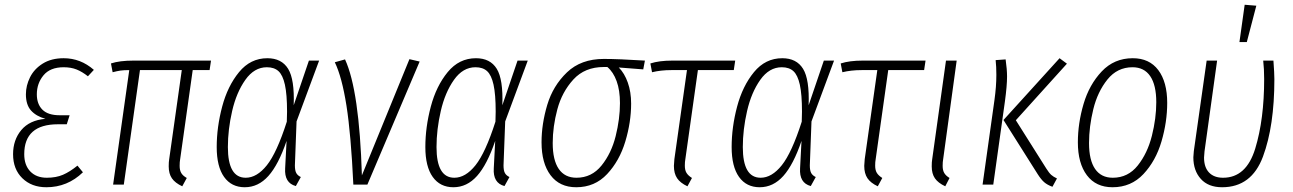

<svg xmlns="http://www.w3.org/2000/svg" viewBox="-20 -777 5441 808"><path d="M35 -128Q35 -188 69.5 -229.5Q104 -271 171 -277Q132 -288 110.5 -312Q89 -336 89 -380Q89 -417 106.5 -452Q124 -487 160 -509.5Q196 -532 248 -532Q319 -532 375 -483L350 -456Q326 -475 302.5 -484.5Q279 -494 248 -494Q191 -494 163 -460Q135 -426 135 -380Q135 -339 158.5 -315.5Q182 -292 231 -292H273L261 -254H224Q82 -254 82 -128Q82 -82 107.5 -55.5Q133 -29 177 -29Q216 -29 245 -41.5Q274 -54 306 -80L329 -52Q264 11 175 11Q113 11 74 -27Q35 -65 35 -128Z M738 -106Q736 -96 736 -79Q736 -60 743 -48.5Q750 -37 766 -28L747 7Q717 -7 703.5 -26.5Q690 -46 690 -77Q690 -96 692 -107L745 -482H569L501 0H456L524 -482Q501 -482 487 -480Q473 -478 454 -473L447 -510Q483 -522 542 -522H868L862 -482H791Z M1216 -334 1280 -522H1323L1228 -266L1221 -81Q1221 -59 1227 -48.5Q1233 -38 1246 -32L1225 6Q1176 -7 1180 -69L1186 -184Q1152 -84 1109.5 -36.5Q1067 11 1010 11Q954 11 923 -32.5Q892 -76 892 -158Q892 -242 915 -328.5Q938 -415 986 -473.5Q1034 -532 1105 -532Q1165 -532 1192.5 -487.5Q1220 -443 1216 -334ZM939 -158Q939 -29 1014 -29Q1061 -29 1103 -81.5Q1145 -134 1187 -265L1188 -307Q1188 -380 1179 -420.5Q1170 -461 1152 -477.5Q1134 -494 1103 -494Q1050 -494 1012.5 -441Q975 -388 957 -310Q939 -232 939 -158Z M1503 -39 1703 -528 1746 -518 1526 0H1467Q1457 -212 1438 -332.5Q1419 -453 1389 -515L1432 -527Q1492 -397 1503 -39Z M2094 -334 2158 -522H2201L2106 -266L2099 -81Q2099 -59 2105 -48.5Q2111 -38 2124 -32L2103 6Q2054 -7 2058 -69L2064 -184Q2030 -84 1987.5 -36.5Q1945 11 1888 11Q1832 11 1801 -32.5Q1770 -76 1770 -158Q1770 -242 1793 -328.5Q1816 -415 1864 -473.5Q1912 -532 1983 -532Q2043 -532 2070.5 -487.5Q2098 -443 2094 -334ZM1817 -158Q1817 -29 1892 -29Q1939 -29 1981 -81.5Q2023 -134 2065 -265L2066 -307Q2066 -380 2057 -420.5Q2048 -461 2030 -477.5Q2012 -494 1981 -494Q1928 -494 1890.5 -441Q1853 -388 1835 -310Q1817 -232 1817 -158Z M2259 -178Q2259 -255 2283 -335.5Q2307 -416 2366 -472.5Q2425 -529 2521 -529Q2582 -529 2694 -522L2687 -485L2584 -493Q2608 -469 2622 -429.5Q2636 -390 2636 -341Q2636 -263 2611.5 -181.5Q2587 -100 2535 -44.5Q2483 11 2405 11Q2335 11 2297 -39.5Q2259 -90 2259 -178ZM2589 -343Q2589 -397 2575 -435.5Q2561 -474 2536 -495H2521Q2441 -495 2393 -442.5Q2345 -390 2325.5 -317Q2306 -244 2306 -175Q2306 -103 2331.5 -66Q2357 -29 2406 -29Q2470 -29 2511.5 -80.5Q2553 -132 2571 -204.5Q2589 -277 2589 -343Z M2864 -106Q2862 -96 2862 -80Q2862 -61 2869 -49.5Q2876 -38 2892 -28L2873 7Q2843 -7 2829.5 -27Q2816 -47 2816 -79Q2816 -87 2818 -107L2871 -482H2805Q2761 -482 2724 -473L2717 -510Q2754 -522 2810 -522H3074L3068 -482H2917Z M3383 -334 3447 -522H3490L3395 -266L3388 -81Q3388 -59 3394 -48.5Q3400 -38 3413 -32L3392 6Q3343 -7 3347 -69L3353 -184Q3319 -84 3276.5 -36.5Q3234 11 3177 11Q3121 11 3090 -32.5Q3059 -76 3059 -158Q3059 -242 3082 -328.5Q3105 -415 3153 -473.5Q3201 -532 3272 -532Q3332 -532 3359.5 -487.5Q3387 -443 3383 -334ZM3106 -158Q3106 -29 3181 -29Q3228 -29 3270 -81.5Q3312 -134 3354 -265L3355 -307Q3355 -380 3346 -420.5Q3337 -461 3319 -477.5Q3301 -494 3270 -494Q3217 -494 3179.5 -441Q3142 -388 3124 -310Q3106 -232 3106 -158Z M3665 -106Q3663 -96 3663 -80Q3663 -61 3670 -49.5Q3677 -38 3693 -28L3674 7Q3644 -7 3630.5 -27Q3617 -47 3617 -79Q3617 -87 3619 -107L3672 -482H3606Q3562 -482 3525 -473L3518 -510Q3555 -522 3611 -522H3875L3869 -482H3718Z M3949 -106Q3947 -96 3947 -79Q3947 -60 3954 -48.5Q3961 -37 3976 -28L3958 7Q3928 -7 3914.5 -26.5Q3901 -46 3901 -77Q3901 -96 3903 -107L3961 -522H4006Z M4347 -44 4203 -272 4439 -532 4470 -509 4255 -271 4383 -68Q4395 -49 4404 -41Q4413 -33 4428 -26L4409 9Q4387 1 4374 -10.5Q4361 -22 4347 -44ZM4165 -356Q4173 -413 4173 -462Q4173 -497 4170 -524L4212 -527Q4218 -485 4218 -455Q4218 -416 4209 -350L4160 0H4115Z M4516 -178Q4516 -258 4540 -339.5Q4564 -421 4616.5 -476.5Q4669 -532 4747 -532Q4817 -532 4854.5 -482Q4892 -432 4892 -344Q4892 -264 4868 -182Q4844 -100 4792 -44.5Q4740 11 4662 11Q4592 11 4554 -39.5Q4516 -90 4516 -178ZM4846 -347Q4846 -419 4820.5 -456.5Q4795 -494 4746 -494Q4682 -494 4640.5 -442.5Q4599 -391 4581 -317.5Q4563 -244 4563 -175Q4563 -103 4588.5 -66Q4614 -29 4663 -29Q4727 -29 4768 -80.5Q4809 -132 4827.5 -205.5Q4846 -279 4846 -347Z M5343 -444Q5343 -247 5295 -118Q5247 11 5123 11Q5065 11 5033.5 -24Q5002 -59 5002 -115Q5002 -123 5004 -141L5058 -522H5102L5049 -140Q5047 -122 5047 -114Q5047 -73 5068 -51Q5089 -29 5127 -29Q5225 -29 5262.5 -152Q5300 -275 5300 -444Q5300 -487 5296 -522H5339Q5343 -468 5343 -444ZM5218 -757 5267 -753 5227 -600H5196Z"/></svg>

Font: Fira Sans Extra Condensed ExtraLight
Style: Italic
Weight: 275
Width: 3
Italic angle: -8°
Designer: Carrois Corporate & Edenspiekermann AG
Foundry: Carrois Corporate GbR & Edenspiekermann AG
Version: Version 4.203